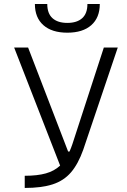

<svg xmlns="http://www.w3.org/2000/svg" viewBox="-20 -928 626 948"><path d="M102.1 0V-60.1Q164.1 -60.1 206.1 -71.8Q248 -83.5 276.9 -110.4L49.8 -693.4H118.7L316.4 -179.7H323.2Q330.6 -196.3 337.4 -216.3L492.7 -693.4H561.5L391.1 -189Q366.2 -118.7 330.6 -77.1Q294.9 -35.6 240 -17.8Q185.1 0 102.1 0ZM312.5 -766.6Q236.3 -766.6 194.3 -803.7Q152.3 -840.8 152.3 -908.2H213.4Q213.4 -861.3 239.3 -838.1Q265.1 -814.9 312.5 -814.9Q359.9 -814.9 385.7 -838.1Q411.6 -861.3 411.6 -908.2H472.7Q472.7 -840.8 430.7 -803.7Q388.7 -766.6 312.5 -766.6Z"/></svg>

Font: CaskaydiaMono NF Light
Style: Regular
Weight: 300
Designer: Aaron Bell
Foundry: Saja Typeworks
Version: Version 2111.001; ttfautohint (v1.8.4);Nerd Fonts 3.1.1